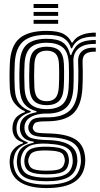

<svg xmlns="http://www.w3.org/2000/svg" viewBox="-20 -766 508 976"><path d="M216.6 190Q128.9 190 81.5 159.3Q34.1 128.7 29.4 67.3Q28.6 57.4 29.2 47.6Q29.8 37.9 31.7 29.1Q35.8 6 53.7 -11.9Q71.7 -29.8 96.7 -37.3V-42.3Q72 -49.9 59.8 -64Q47.5 -78.1 44 -101Q43.2 -106 43.2 -113.2Q43.2 -120.3 44 -126.5Q47.5 -153.2 62.6 -169.6Q77.7 -185.9 106.2 -195.9V-201.1Q79.6 -210.5 56.2 -238.4Q32.8 -266.2 30.1 -314.5Q29.3 -332.5 28.9 -348.5Q28.5 -364.6 28.5 -380.2Q28.5 -395.8 28.9 -412Q29.3 -428.2 30.1 -446.1Q34.9 -533.7 79.4 -571.4Q124 -609 217.3 -609Q275.5 -609 303.8 -593.1Q332.2 -577.1 344 -549.8H349Q362 -572.4 384.4 -583.4Q406.8 -594.3 429.7 -597.6Q452.6 -600.8 466.9 -600V-579.9Q414.3 -580.7 385.8 -565.3Q357.4 -549.9 346.1 -520.4H341.1Q332.1 -553 305.4 -570.9Q278.7 -588.9 217.3 -588.9Q136.3 -588.9 97.8 -555.4Q59.3 -521.8 55.1 -445.5Q54.1 -422.3 53.6 -402.1Q53.2 -381.8 53.5 -361Q53.9 -340.2 55.1 -315.2Q58 -263.2 81 -236.6Q104 -210 136.2 -201.3V-196Q102.1 -186.4 85.3 -169.7Q68.6 -153.1 64.7 -127.2Q63.7 -120.6 63.8 -113.8Q63.9 -106.9 64.7 -100.4Q67.5 -80 80.2 -66.1Q93 -52.2 120.6 -43.2V-38.2Q89.7 -27.2 73.5 -10.8Q57.3 5.5 52 28.9Q49.6 38.4 48.7 47.8Q47.8 57.3 48.6 66.9Q54.2 123.1 95 147.7Q135.8 172.3 216.6 172.3Q299.7 172.3 340.8 147.8Q381.8 123.3 390.2 67.3Q391.6 58.5 391.5 48.9Q391.4 39.3 390 29.1Q383.4 -22.4 343.6 -44.6Q303.7 -66.8 221.3 -68.7Q185.7 -69.6 167.2 -73.3Q148.7 -76.9 140.4 -83.7Q132.1 -90.5 127.4 -100.3Q124.7 -105.6 124 -114Q123.3 -122.4 124.9 -127.5Q132.5 -153 150.6 -161.6Q168.7 -170.2 217.3 -169.5Q294.9 -168.5 333 -202.7Q371.1 -236.9 376.2 -314.7Q377.5 -337.7 378 -359.5Q378.5 -381.3 378.3 -403.9Q378.1 -426.6 377.1 -452.3Q375.7 -488.1 398.1 -506.9Q420.5 -525.8 466.9 -523.5V-503.4Q430.9 -504.4 414.8 -492Q398.7 -479.7 399.7 -450Q400.6 -425.9 400.8 -403.4Q401 -380.8 400.5 -358.8Q400.1 -336.7 398.7 -314.3Q392.9 -226.5 350.9 -188Q309 -149.5 217.3 -149.3Q188.5 -149.3 174.6 -146.9Q160.8 -144.4 155.6 -138.6Q150.4 -132.7 147.2 -122.3Q146.6 -120.5 146.5 -116.1Q146.5 -111.7 148.4 -108.4Q152.4 -100.6 158 -96.4Q163.5 -92.2 177.7 -90.5Q191.8 -88.7 221.5 -88Q313.7 -86.2 359.3 -60Q404.9 -33.8 412.3 29.1Q413.6 39.1 413.6 48.4Q413.6 57.6 412.3 67.3Q404.8 129.3 357 159.6Q309.1 190 216.6 190ZM216.6 137Q266.4 137 293.7 128.6Q321 120.1 333 104.4Q345 88.7 348.6 67.3Q350 60.2 349.8 50.6Q349.7 40.9 347.5 28.7Q344.3 5.8 329.1 -7.5Q313.9 -20.7 287.1 -27.2Q260.3 -33.6 221.5 -35.6Q161.5 -39 130.4 -23.9Q99.3 -8.8 88.6 29.2Q85.9 38.3 85.3 48Q84.8 57.7 86.2 67.8Q91.4 107.6 123.6 122.3Q155.8 137 216.6 137ZM216.6 120.1Q160 120.1 134.6 108.1Q109.2 96.1 104.9 67.4Q103.2 57.9 103.9 47.6Q104.7 37.3 107.3 28.9Q115.3 -0.3 141.8 -10.9Q168.3 -21.4 222.4 -20.2Q255.2 -19.5 277.1 -14.9Q299 -10.4 311.4 0Q323.9 10.4 327.7 28.9Q330.4 38.8 330.5 48.3Q330.5 57.7 328.4 67.1Q322.4 97.2 296.6 108.7Q270.7 120.1 216.6 120.1ZM216.6 101.7Q243.3 101.7 261.7 99Q280.2 96.4 291.1 89Q302 81.6 305.9 67.4Q309.8 57.9 309.6 48.4Q309.5 39 305.1 29.1Q302 17.3 291.4 11.1Q280.9 4.8 263.4 2.2Q246 -0.4 221.5 -1Q176.5 -2.4 155.5 4.8Q134.5 12.1 129.6 28.5Q124.4 38.3 123.5 48.3Q122.7 58.4 126.3 67.4Q131.7 87.6 152.8 94.6Q173.8 101.7 216.6 101.7ZM216.6 155.4Q141.6 155.4 106.4 135.9Q71.1 116.4 66.2 68.1Q65.2 57.9 65.8 48.5Q66.3 39.1 68.4 28.9Q73.8 0 93.5 -16.3Q113.1 -32.7 151.6 -40.6V-45.6Q120.2 -50.2 104.2 -63.1Q88.2 -75.9 82.4 -100.7Q81.1 -107.3 80.9 -113Q80.7 -118.7 81.6 -127.2Q84.6 -154.8 105.3 -171.6Q125.9 -188.4 165.4 -195.6V-200.7Q125.9 -210.7 104.3 -237.1Q82.8 -263.5 79.8 -317.6Q78.9 -337.3 78.5 -356.8Q78.1 -376.3 78.5 -397.5Q78.9 -418.7 80 -443.4Q83.6 -511.5 116.9 -540.1Q150.2 -568.8 217.3 -568.8Q272.7 -568.8 299.6 -549.8Q326.5 -530.8 337 -486.9H342Q352.5 -514.7 367.1 -531.4Q381.7 -548 405.6 -555.3Q429.4 -562.5 466.9 -562.6V-542.5Q409.2 -544.5 379.7 -519.9Q350.1 -495.4 353.3 -447.9Q354.4 -427.6 354.5 -403.6Q354.6 -379.5 354.3 -356.9Q354 -334.3 353.1 -318.1Q348.4 -245.8 314.1 -216.9Q279.7 -187.9 217.3 -188.7Q192.6 -189.2 168.7 -183.5Q144.8 -177.8 127.7 -165.3Q110.6 -152.7 105.8 -132Q104.2 -125.1 104.4 -116.3Q104.5 -107.5 106 -101.5Q113.4 -72.8 139.9 -64.1Q166.4 -55.3 221.7 -54Q268.2 -53.2 300.3 -43.4Q332.3 -33.7 350.3 -15.6Q368.2 2.6 371.7 29.3Q373.3 39.6 373.4 49.1Q373.5 58.6 371.9 67.5Q364.1 114.7 326.6 135.1Q289.1 155.4 216.6 155.4ZM217.3 -211.3Q271.1 -211.3 298.1 -236.2Q325.1 -261 328.9 -319.6Q330 -336.7 330.4 -356.5Q330.8 -376.4 330.7 -398.1Q330.7 -419.9 329.7 -442.4Q326.9 -503.4 297.6 -526Q268.3 -548.7 217.3 -548.7Q162.2 -548.7 135.1 -524.1Q108 -499.5 104.8 -441.8Q103.3 -409.7 103.4 -378.3Q103.5 -346.8 104.8 -318.8Q107.9 -262.8 135.1 -237.1Q162.3 -211.3 217.3 -211.3ZM217.3 -231.5Q175.7 -231.5 154.1 -251.5Q132.4 -271.6 129.7 -320.2Q128.3 -350.5 128.4 -380.8Q128.5 -411.1 129.7 -440.1Q132.4 -488.5 153.8 -508.5Q175.2 -528.5 217.3 -528.5Q260.1 -528.5 281.3 -508.7Q302.5 -488.8 304.8 -441.4Q305.7 -420.8 305.8 -400.5Q305.9 -380.1 305.5 -360.2Q305.1 -340.3 303.9 -320.7Q300.9 -272.3 279.6 -251.9Q258.2 -231.5 217.3 -231.5ZM217.3 -251.6Q245.6 -251.6 261.1 -267.5Q276.5 -283.4 279 -322.8Q280.1 -341.3 280.5 -360.2Q280.9 -379.1 280.8 -399Q280.7 -418.9 279.8 -440.2Q278.1 -477.6 262.6 -493Q247.2 -508.4 217.3 -508.4Q187.7 -508.4 172.2 -492.7Q156.8 -477.1 154.7 -439Q153.5 -409.6 153.4 -380.5Q153.3 -351.5 154.7 -321.6Q156.8 -283.1 172.4 -267.3Q188 -251.6 217.3 -251.6ZM150.8 -725.5V-745.6H275.6V-725.5ZM150.8 -645V-665.1H275.6V-645ZM150.8 -685.2V-705.4H275.6V-685.2Z"/></svg>

Font: Big Shoulders Inline Display SC Thin
Style: Regular
Weight: 100
Designer: Patric King
Foundry: XO Type Co
Version: Version 2.002